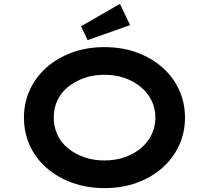

<svg xmlns="http://www.w3.org/2000/svg" viewBox="-20 -956 1072 986"><path d="M517 10Q426 10 350.5 -17.5Q275 -45 219 -94Q163 -143 133 -209Q103 -275 103 -352Q103 -429 133.5 -495Q164 -561 219.5 -610Q275 -659 350.5 -686.5Q426 -714 516 -714Q607 -714 682.5 -686.5Q758 -659 813.5 -610Q869 -561 899.5 -495Q930 -429 930 -352Q930 -275 899.5 -209Q869 -143 813.5 -94Q758 -45 682.5 -17.5Q607 10 517 10ZM516 -132Q574 -132 621.5 -149Q669 -166 704 -195.5Q739 -225 758.5 -265Q778 -305 778 -352Q778 -399 758.5 -439Q739 -479 704 -508.5Q669 -538 621.5 -555Q574 -572 516 -572Q459 -572 411.5 -555Q364 -538 328.5 -509Q293 -480 274.5 -440Q256 -400 256 -352Q256 -305 274.5 -264.5Q293 -224 328.5 -195Q364 -166 411.5 -149Q459 -132 516 -132ZM430 -750 396 -821 596 -936 648 -827Z"/></svg>

Font: Lexend Peta SemiBold
Style: Regular
Weight: 600
Designer: Bonnie Shaver-Troup, Thomas Jockin
Foundry: Lexend
Version: Version 1.007